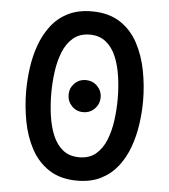

<svg xmlns="http://www.w3.org/2000/svg" viewBox="-52 -759 720 818"><g transform="rotate(5 308.0 -350.0)"><path d="M308 12Q236 12 187.5 -19.8Q139 -51.5 110.8 -104.2Q82.5 -157 70.5 -221Q58.5 -285 58.5 -350Q58.5 -398.5 65.5 -449.2Q72.5 -500 89.2 -546.8Q106 -593.5 134.5 -631Q163 -668.5 206 -690.2Q249 -712 308 -712Q380.5 -712 429 -680.5Q477.5 -649 505.8 -596Q534 -543 546.2 -479Q558.5 -415 558.5 -350Q558.5 -301.5 551.2 -250.8Q544 -200 527.2 -153.2Q510.5 -106.5 481.5 -69Q452.5 -31.5 409.8 -9.8Q367 12 308 12ZM308 -88Q351 -88 378.8 -111.2Q406.5 -134.5 422 -173Q437.5 -211.5 443.8 -257.8Q450 -304 450 -350Q450 -398.5 443.2 -445.2Q436.5 -492 420.8 -529.8Q405 -567.5 377.2 -590Q349.5 -612.5 308 -612.5Q265.5 -612.5 237.5 -589Q209.5 -565.5 194 -526.8Q178.5 -488 172.2 -441.8Q166 -395.5 166 -350Q166 -301.5 172.5 -254.8Q179 -208 194.8 -170.2Q210.5 -132.5 238.2 -110.2Q266 -88 308 -88ZM308 -281Q279 -281 259.5 -301.2Q240 -321.5 240 -350Q240 -378 259.5 -398Q279 -418 308 -418Q337.5 -418 357.2 -398Q377 -378 377 -350Q377 -321.5 357.2 -301.2Q337.5 -281 308 -281Z"/></g></svg>

Font: Overpass Mono SemiBold
Style: Regular
Weight: 600
Monospace: yes
Designer: Delve Withrington, Dave Bailey
Foundry: Delve Fonts LLC
Version: Version 4.000